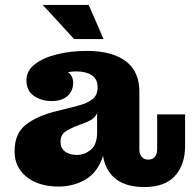

<svg xmlns="http://www.w3.org/2000/svg" viewBox="-20 -744 784 777"><path d="M280 -586 153 -724H339L399 -586ZM217 11Q138 11 88.5 -27.5Q39 -66 39 -132Q39 -203 83 -238Q127 -273 200 -292L295 -316Q336 -327 355.5 -343.5Q375 -360 375 -390Q375 -424 351.5 -439.5Q328 -455 290 -455Q271 -455 255 -452Q277 -436 276 -406Q275 -375 252.5 -355Q230 -335 189 -335Q149 -335 118 -355.5Q87 -376 87 -419Q87 -458 121.5 -484.5Q156 -511 212 -524.5Q268 -538 330 -538Q434 -538 489.5 -496Q545 -454 544 -370V-139Q544 -121 553.5 -109.5Q563 -98 580 -98Q598 -98 607 -109.5Q616 -121 616 -139V-281H729V-153Q729 -77 688 -32Q647 13 564 13Q491 13 449 -19.5Q407 -52 397 -113Q375 -46 326 -17.5Q277 11 217 11ZM225 -170Q225 -144 243.5 -130.5Q262 -117 292 -117Q321 -117 347 -137.5Q373 -158 373 -210V-286Q366 -270 352 -261Q338 -252 316 -244L297 -237Q263 -224 244 -211Q225 -198 225 -170Z"/></svg>

Font: Montagu Slab 16pt
Style: Bold
Weight: 700
Designer: Florian Karsten
Foundry: Florian Karsten
Version: Version 1.000; ttfautohint (v1.8.3)